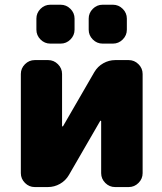

<svg xmlns="http://www.w3.org/2000/svg" viewBox="-20 -796 671 796"><path d="M188.5 -615.2Q165 -615.2 147.9 -632.3Q130.9 -649.4 130.9 -672.9V-718.8Q130.9 -742.2 147.9 -759.3Q165 -776.4 188.5 -776.4H231.4Q254.9 -776.4 272 -759.3Q289.1 -742.2 289.1 -718.8V-672.9Q289.1 -649.4 272 -632.3Q254.9 -615.2 231.4 -615.2ZM405.3 -615.2Q381.8 -615.2 364.7 -632.3Q347.7 -649.4 347.7 -672.9V-718.8Q347.7 -742.2 364.7 -759.3Q381.8 -776.4 405.3 -776.4H448.2Q471.7 -776.4 488.8 -759.3Q505.9 -742.2 505.9 -718.8V-672.9Q505.9 -649.4 488.8 -632.3Q471.7 -615.2 448.2 -615.2ZM399.4 -293Q399.4 -294.9 397.9 -295.4Q396.5 -295.9 395.5 -294.9L265.6 -70.3Q252 -46.9 228.5 -33.7Q205.1 -20.5 178.7 -20.5H124Q100.6 -20.5 83.5 -37.6Q66.4 -54.7 66.4 -78.1V-489.3Q66.4 -512.7 83.5 -529.8Q100.6 -546.9 124 -546.9H179.7Q203.1 -546.9 220.2 -529.8Q237.3 -512.7 237.3 -489.3V-273.4Q237.3 -272.5 238.8 -272Q240.2 -271.5 241.2 -272.5L371.1 -497.1Q384.8 -520.5 408.2 -533.7Q431.6 -546.9 458 -546.9H513.7Q537.1 -546.9 554.2 -529.8Q571.3 -512.7 571.3 -489.3V-78.1Q571.3 -54.7 554.2 -37.6Q537.1 -20.5 513.7 -20.5H457Q433.6 -20.5 416.5 -37.6Q399.4 -54.7 399.4 -78.1Z"/></svg>

Font: Gen Jyuu Gothic Heavy
Style: Bold
Weight: 900
Designer: [Source Han Sans]
Ryoko NISHIZUKA  (kana & ideographs); Paul D. Hunt (Latin, Greek & Cyrillic); Wenlong ZHANG  (bopomofo
Version: Version 1.002.20150607